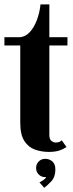

<svg xmlns="http://www.w3.org/2000/svg" viewBox="-22 -696 340 891"><path d="M204.5 9Q170.5 9 140.2 -1.8Q110 -12.5 91 -41.8Q72 -71 72 -126.5V-485H-1.5V-523.5H72Q97.5 -526 117.2 -548Q137 -570 149.5 -603.8Q162 -637.5 166 -675.5H207V-523.5H291V-485H207V-70Q207 -49 217 -41.8Q227 -34.5 236 -34.5Q255.5 -34.5 264.5 -45L286.5 -14Q271.5 -3.5 252.2 2.8Q233 9 204.5 9ZM183 175.5 161 150Q166 148.5 177.5 141Q189 133.5 192.5 125.5Q191.5 126 187.5 126Q170 126 157.8 113.8Q145.5 101.5 145.5 83.5Q145.5 65.5 157.8 53.2Q170 41 187.5 41Q207 41 221 53.2Q235 65.5 235 90Q235 125.5 215.5 146Q196 166.5 183 175.5Z"/></svg>

Font: Imbue 10pt ExtraBold
Style: Regular
Weight: 800
Designer: Tyler Finck
Foundry: Etcetera Type Company
Version: Version 1.102; ttfautohint (v1.8.3)